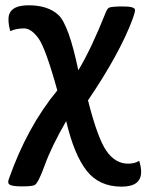

<svg xmlns="http://www.w3.org/2000/svg" viewBox="-20 -447 548 718"><path d="M434.6 251Q351.1 251 304.2 191.7Q257.3 132.3 227.5 5.9Q172.9 100.1 147.5 170.4Q122.1 240.7 108.4 245.6Q97.2 250 62.5 250Q26.4 250 16.6 243.7Q10.7 240.2 10.7 233.4Q10.7 229 13.2 222.2Q81.1 28.3 194.3 -108.9Q150.4 -267.6 123.5 -304.2Q96.7 -340.8 69.8 -340.8Q41 -340.8 18.6 -330.6Q11.7 -353 11.7 -375Q11.7 -427.2 86.9 -427.2Q159.7 -427.2 198.5 -390.9Q237.3 -354.5 272.9 -184.1Q321.3 -264.6 374 -397Q381.3 -416.5 389.2 -418.9Q401.9 -422.9 439.5 -422.9Q484.9 -422.9 484.9 -409.7Q484.9 -399.9 475.6 -375Q427.7 -246.6 309.1 -71.8Q344.7 69.3 377.9 117.2Q411.1 165 459 165Q484.4 165 500.5 154.3Q507.8 177.7 507.8 195.8Q507.8 251 434.6 251Z"/></svg>

Font: ALMAS
Style: Bold
Weight: 700
Designer: ALMAS Font/ by Husham Jawad Kadhim, derived from the Bainsely font by/ Paul James MIller
Foundry: High-Logic / Made with FontCreator
Version: Version 1.411;September 19, 2021;FontCreator 14.0.0.2814 32-